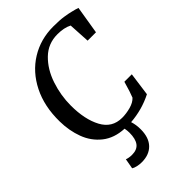

<svg xmlns="http://www.w3.org/2000/svg" viewBox="-284 -854 1186 1186"><g transform="rotate(-45 308.5 -261.0)"><path d="M425 -751Q481 -751 516.5 -745.5Q552 -740 572.5 -734.5Q593 -729 598 -728L617 -722L587 -539H514L506 -679Q468 -699 410 -699Q328 -699 271 -643.5Q214 -588 185.5 -502.5Q157 -417 157 -329Q157 -207 199 -129Q241 -51 328 -51Q365 -51 403 -61.5Q441 -72 461 -94Q474 -125 495 -199H560L539 -46Q451 -1 348 7Q359 40 359 80Q359 152 322 190.5Q285 229 220 229Q200 229 180.5 224.5Q161 220 151 213L163 146Q169 149 182 151.5Q195 154 209 154Q254 154 274.5 127Q295 100 295 46Q295 29 291 7Q205 3 148.5 -42Q92 -87 66 -157Q40 -227 39 -308Q37 -441 87.5 -541.5Q138 -642 226.5 -696.5Q315 -751 425 -751Z"/></g></svg>

Font: Koeln Type Serif
Style: Italic
Weight: 400
Italic angle: -8°
Designer: Eben Sorkin
Foundry: Eben Sorkin
Version: Version 2.002